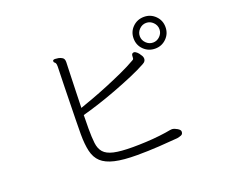

<svg xmlns="http://www.w3.org/2000/svg" viewBox="-115 -889 1229 1047"><g transform="rotate(-20 500.0 -365.0)"><path d="M899 -621Q899 -582 872 -555.5Q845 -529 807 -529Q768 -529 741 -555.5Q714 -582 714 -621Q714 -660 741 -686.5Q768 -713 807 -713Q845 -713 872 -686.5Q899 -660 899 -621ZM864 -621Q864 -644 847 -661Q830 -678 807 -678Q784 -678 767 -661Q750 -644 750 -621Q750 -598 767 -581Q784 -564 807 -564Q830 -564 847 -581Q864 -598 864 -621ZM743 -85Q755 -84 771 -74.5Q787 -65 787 -55Q787 -40 775.5 -35.5Q764 -31 752 -29Q708 -25 643 -21Q578 -17 516 -17Q436 -17 386.5 -28.5Q337 -40 310.5 -64.5Q284 -89 274.5 -130Q265 -171 265 -229Q265 -264 266 -312Q267 -360 268 -411Q269 -462 270 -507Q271 -552 272 -582.5Q273 -613 273 -619Q273 -634 270 -639Q267 -644 263.5 -646Q260 -648 260 -654V-657Q262 -663 273 -663Q280 -663 292 -661Q304 -659 314.5 -652Q325 -645 325 -628V-623Q325 -619 324 -594.5Q323 -570 322 -533Q321 -496 319.5 -451.5Q318 -407 317 -363Q349 -374 392.5 -390Q436 -406 484.5 -426Q533 -446 580.5 -467.5Q628 -489 666 -511Q673 -514 674 -519Q675 -524 675 -529V-531Q675 -537 677 -542.5Q679 -548 687 -550H690Q697 -550 706.5 -541.5Q716 -533 722 -522Q726 -517 728.5 -511Q731 -505 731 -498Q731 -492 727.5 -485.5Q724 -479 713 -473Q677 -453 625.5 -431Q574 -409 517 -387.5Q460 -366 407 -349Q354 -332 316 -322Q316 -301 315.5 -281Q315 -261 315 -244Q315 -193 319 -159Q323 -125 341 -104.5Q359 -84 398.5 -75Q438 -66 509 -66Q544 -66 585.5 -68Q627 -70 665.5 -74.5Q704 -79 729 -84Q732 -85 739 -85Z"/></g></svg>

Font: Moon Stars Kai T HW Light
Style: Regular
Weight: 300
Designer: GuiWonder
Version: Version 1.101